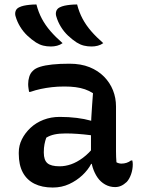

<svg xmlns="http://www.w3.org/2000/svg" viewBox="-20 -829 640 859"><path d="M499 -353Q499 -328 499 -303Q499 -278 499 -253Q499 -228 499 -202.5Q499 -177 499 -152Q499 -138 499.5 -126.5Q500 -115 501 -103Q506 -100 512 -98.5Q518 -97 523 -97Q535 -97 546 -100.5Q557 -104 566 -111H572Q573 -106 573.5 -102.5Q574 -99 574 -94Q574 -71 566.5 -49.5Q559 -28 547 -15Q534 -3 521.5 2.5Q509 8 495 8Q471 8 450.5 -3.5Q430 -15 416.5 -34.5Q403 -54 395 -79Q387 -104 387 -130Q387 -158 387 -187.5Q387 -217 387 -240Q387 -274 388.5 -302Q390 -330 392 -357Q394 -384 396 -412Q379 -423 360 -429.5Q341 -436 318.5 -439Q296 -442 268 -442Q238 -442 212 -439Q186 -436 162.5 -431Q139 -426 116 -418H110Q109 -425 107.5 -434Q106 -443 106 -453Q106 -470 111 -486Q116 -502 127 -512Q137 -523 159 -530Q181 -537 214 -540.5Q247 -544 291 -544Q342 -544 380.5 -528.5Q419 -513 445.5 -486Q472 -459 485.5 -425Q499 -391 499 -353ZM176 -146Q176 -113 192 -99Q208 -85 247 -85Q272 -85 298 -94Q324 -103 351 -123Q378 -143 403 -175L408 -96H388Q374 -69 348.5 -45Q323 -21 289.5 -5.5Q256 10 216 10Q168 10 134 -7Q100 -24 82 -57.5Q64 -91 64 -141V-147Q64 -178 78 -206Q92 -234 116.5 -257Q141 -280 174.5 -293Q208 -306 247 -306Q288 -306 323.5 -301.5Q359 -297 385 -289.5Q411 -282 421 -273Q427 -268 431 -260.5Q435 -253 437 -241.5Q439 -230 439 -214Q411 -221 383 -224.5Q355 -228 327.5 -230Q300 -232 274 -232Q245 -232 224 -227.5Q203 -223 187 -213Q182 -199 179 -183.5Q176 -168 176 -149ZM143 -809Q152 -774 167.5 -745Q183 -716 206 -689.5Q229 -663 260 -636Q249 -628 235.5 -624.5Q222 -621 208 -621Q189 -621 173 -625Q157 -629 141 -639Q121 -652 102.5 -669.5Q84 -687 70.5 -709Q57 -731 50 -755Q46 -767 49.5 -778.5Q53 -790 65 -796Q75 -801 86.5 -803.5Q98 -806 112.5 -807.5Q127 -809 143 -809ZM325 -809Q334 -774 349.5 -745Q365 -716 388 -689.5Q411 -663 442 -636Q431 -628 417.5 -624.5Q404 -621 390 -621Q371 -621 355 -625Q339 -629 323 -639Q303 -652 284.5 -669.5Q266 -687 252.5 -709Q239 -731 232 -755Q228 -767 231.5 -778.5Q235 -790 247 -796Q257 -801 268.5 -803.5Q280 -806 294.5 -807.5Q309 -809 325 -809Z"/></svg>

Font: Recursive Monospace Casual Medium
Style: Regular
Weight: 500
Version: Version 1.047